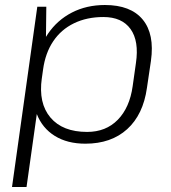

<svg xmlns="http://www.w3.org/2000/svg" viewBox="-20 -567 685 767"><path d="M321 7Q249 7 199 -24Q149 -55 127 -111.5Q105 -168 115 -245L123 -301Q134 -377 171.5 -432Q209 -487 267.5 -517Q326 -547 399 -547Q502 -547 550 -489Q598 -431 583 -324L567 -216Q552 -109 488 -51Q424 7 321 7ZM129 -540H165L163 -367L86 180H28ZM328 -40Q403 -40 450.5 -88.5Q498 -137 510 -223L523 -315Q536 -403 501.5 -451Q467 -499 393 -499Q327 -499 275.5 -474Q224 -449 192.5 -402Q161 -355 152 -289L147 -254Q133 -155 181.5 -97.5Q230 -40 328 -40Z"/></svg>

Font: Pathway Extreme 8pt Thin 12pt Thin
Style: Italic
Weight: 250
Italic angle: -8°
Version: Version 1.001;gftools[0.9.26]